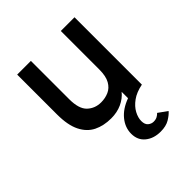

<svg xmlns="http://www.w3.org/2000/svg" viewBox="-207 -646 1030 1030"><g transform="rotate(-45 308.0 -130.5)"><path d="M419 250Q366.5 250 332.5 222.2Q298.5 194.5 298.5 146Q298.5 99 330.5 59.8Q362.5 20.5 421.5 -1V-49.5Q398.5 -21 362.5 -4.5Q326.5 12 281.5 12Q225 12 182 -9.2Q139 -30.5 114.8 -79Q90.5 -127.5 90.5 -208.5V-511H194.5V-220.5Q194.5 -146.5 226.2 -116.8Q258 -87 304 -87Q335.5 -87 362.2 -98.8Q389 -110.5 405.2 -139.2Q421.5 -168 421.5 -218.5V-511H525.5V0Q477 9.5 446 32Q415 54.5 400 82.5Q385 110.5 385 136Q385 162 399 173.8Q413 185.5 430 185.5Q446.5 185.5 457.8 179.2Q469 173 476 165L527 201.5Q513 218 486.5 234Q460 250 419 250Z"/></g></svg>

Font: Overpass Mono Light SemiBold
Style: Regular
Weight: 600
Monospace: yes
Version: Version 4.000